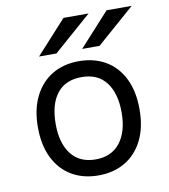

<svg xmlns="http://www.w3.org/2000/svg" viewBox="-83 -803 782 886"><g transform="rotate(-10 308.0 -360.0)"><path d="M308 12Q236.5 12 183 -19.5Q129.5 -51 99.8 -110.8Q70 -170.5 70 -255Q70 -338.5 99.8 -398.5Q129.5 -458.5 183 -490.8Q236.5 -523 308 -523Q380 -523 433.8 -491.5Q487.5 -460 517 -400Q546.5 -340 546.5 -256Q546.5 -172.5 517 -112.5Q487.5 -52.5 433.8 -20.2Q380 12 308 12ZM308 -63Q382 -63 422.2 -114.5Q462.5 -166 462.5 -256Q462.5 -345.5 423.5 -397Q384.5 -448.5 308 -448.5Q232.5 -448.5 193 -398.2Q153.5 -348 153.5 -255Q153.5 -166 193 -114.5Q232.5 -63 308 -63ZM334 -576 476 -732H593.5L415.5 -576ZM132 -576 274 -732H391.5L213.5 -576Z"/></g></svg>

Font: Overpass Mono Light
Style: Regular
Weight: 400
Monospace: yes
Version: Version 4.000